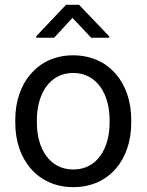

<svg xmlns="http://www.w3.org/2000/svg" viewBox="-20 -768 609 798"><path d="M43.5 -257.3C43.5 -105 136.2 9.8 284.7 9.8C434.1 9.8 525.4 -105 525.4 -257.3V-270.5C525.4 -423.3 433.1 -538.1 283.7 -538.1C136.7 -538.1 43.5 -423.3 43.5 -270.5ZM133.3 -270.5C133.3 -373.5 184.1 -464.8 283.7 -464.8C384.8 -464.8 435.5 -373.5 435.5 -270.5V-257.3C435.5 -153.3 384.8 -63.5 284.7 -63.5C184.1 -63.5 133.3 -153.3 133.3 -257.3ZM308.6 -748H254.4L130.9 -617.7V-611.3H205.1L281.2 -693.8L358.9 -611.3H434.1V-616.7Z"/></svg>

Font: Bert Sans
Style: Regular
Weight: 400
Designer: Christian Robertson (Google), Cristiano Sobral
Foundry: Google, Cristiano Sobral
Version: Version 3.101